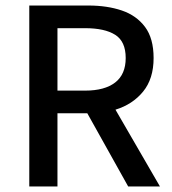

<svg xmlns="http://www.w3.org/2000/svg" viewBox="-20 -675 622 695"><path d="M86 0V-655H300Q368 -655 421 -637Q474 -619 505 -577.5Q536 -536 536 -465Q536 -390 498 -343.5Q460 -297 398 -278L559 0H444L296 -265H188V0ZM188 -347H288Q359 -347 397 -376.5Q435 -406 435 -465Q435 -525 397 -549Q359 -573 288 -573H188Z"/></svg>

Font: Assistant SemiBold
Style: Regular
Weight: 600
Designer: Hebrew By Ben Nathan, Latin by Paul Hunt
Version: Version 3.000